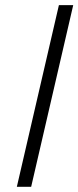

<svg xmlns="http://www.w3.org/2000/svg" viewBox="-20 -720 302 740"><path d="M262.2 -700.2 100.1 0H44.9L207 -700.2Z"/></svg>

Font: Pfennig
Style: Italic
Weight: 500
Italic angle: -13°
Version: Version 20120410 ; ttfautohint (v0.8)